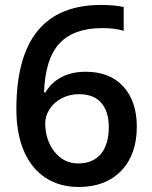

<svg xmlns="http://www.w3.org/2000/svg" viewBox="-20 -743 611 773"><path d="M45.9 -304.2Q45.9 -723.1 387.2 -723.1Q440.9 -723.1 478 -714.8V-619.1Q440.9 -629.9 392.1 -629.9Q277.3 -629.9 219.7 -568.4Q162.1 -506.8 157.2 -371.1H163.1Q186 -410.6 227.5 -432.4Q269 -454.1 325.2 -454.1Q422.4 -454.1 476.6 -394.5Q530.8 -335 530.8 -232.9Q530.8 -120.6 468 -55.4Q405.3 9.8 296.9 9.8Q220.2 9.8 163.6 -27.1Q106.9 -64 76.4 -134.5Q45.9 -205.1 45.9 -304.2ZM294.9 -85Q354 -85 386 -123Q418 -161.1 418 -231.9Q418 -293.5 387.9 -328.6Q357.9 -363.8 297.9 -363.8Q260.7 -363.8 229.5 -347.9Q198.2 -332 180.2 -304.4Q162.1 -276.9 162.1 -248Q162.1 -179.2 199.5 -132.1Q236.8 -85 294.9 -85Z"/></svg>

Font: f42132580099584   
Style: Regular
Weight: 600
Foundry: Ascender Corporation
Version: Version 1.10